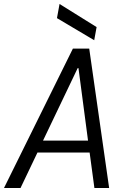

<svg xmlns="http://www.w3.org/2000/svg" viewBox="-28 -944 648 964"><path d="M-8 0 338 -700H420L520 0H446L422 -178H160L75 0ZM362 -602 188 -238H414L366 -602ZM445 -742 258 -853 271 -924 457 -808Z"/></svg>

Font: DM Mono Light
Style: Italic
Weight: 300
Italic angle: -10°
Designer: Colophon Foundry
Foundry: Colophon Foundry
Version: Version 1.000; ttfautohint (v1.8.2.53-6de2)